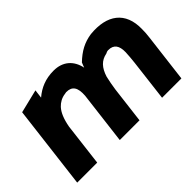

<svg xmlns="http://www.w3.org/2000/svg" viewBox="-83 -748 1011 1011"><g transform="rotate(-45 422.5 -242.5)"><path d="M212 -441 218 -489 87 -457 30 10H179L208 -229C217 -278 231 -311 251 -333C267 -350 289 -363 315 -366C318 -366 323 -368 326 -368C370 -368 387 -342 383 -284L347 10H494L519 -195C523 -224 528 -248 534 -275C550 -326 576 -354 619 -362C624 -365 631 -368 639 -368C680 -368 697 -343 696 -295C695 -273 693 -248 690 -222L662 10H806L839 -260C842 -281 843 -301 843 -320C846 -446 766 -505 634 -492C580 -484 539 -462 495 -420C492 -411 487 -402 484 -392C471 -456 427 -495 359 -495C298 -495 252 -475 212 -441Z"/></g></svg>

Font: Bluebird
Style: SfBdNrwObl
Weight: 700
Designer: Jasper
Foundry: Cannot Into Space Fonts
Version: Version 0.98